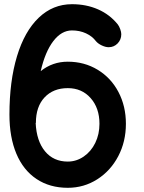

<svg xmlns="http://www.w3.org/2000/svg" viewBox="-20 -854 684 915"><path d="M580 -264Q580 -179 543.5 -109.5Q507 -40 443.5 0.5Q380 41 303 41Q217 41 154 -1Q91 -43 58 -121.5Q25 -200 25 -308Q25 -467 61 -586Q97 -705 164.5 -769.5Q232 -834 323 -834Q391 -834 447 -809.5Q503 -785 541 -738Q548 -729 553 -715Q558 -701 558 -691Q558 -665 540.5 -647Q523 -629 498 -629Q483 -629 465 -637.5Q447 -646 437 -658Q420 -681 390 -695Q360 -709 323 -709Q273 -709 234 -658Q195 -607 174 -515Q230 -560 303 -560Q382 -560 445.5 -521.5Q509 -483 544.5 -415.5Q580 -348 580 -264ZM454 -264Q454 -339 412 -386.5Q370 -434 303 -434Q234 -434 192.5 -390Q151 -346 151 -268H150Q154 -182 194.5 -133Q235 -84 303 -84Q344 -84 379 -108Q414 -132 434 -173Q454 -214 454 -264Z"/></svg>

Font: Tsukimi Rounded
Style: Bold
Weight: 700
Designer: Takashi Funayama
Foundry: Takashi Funayama
Version: Version 1.032; ttfautohint (v1.8.3)